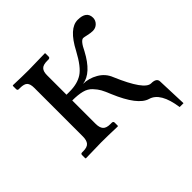

<svg xmlns="http://www.w3.org/2000/svg" viewBox="-154 -555 805 805"><g transform="rotate(-45 249.0 -152.5)"><path d="M89.8 -71.8V-359.9Q89.8 -382.8 80.8 -392.3Q71.8 -401.9 46.9 -401.9H40Q32.2 -401.9 32.2 -410.2V-429.2L34.2 -431.2Q90.3 -429.2 126 -429.2L223.1 -431.2L225.1 -429.2V-410.2Q225.1 -402.3 215.8 -401.9H208Q184.1 -401.9 174.6 -391.8Q165 -381.8 165 -359.9V-244.1H184.1Q230 -244.1 260 -263.7Q290 -283.2 323.2 -345.2Q369.1 -433.1 419.9 -433.1Q471.7 -433.1 472.2 -394Q472.2 -377.9 460.7 -366.5Q449.2 -355 432.1 -355Q420.9 -355 403.6 -358.9Q386.2 -362.8 382.8 -362.8Q367.7 -362.8 347.2 -319.8Q302.2 -234.9 246.1 -227.1Q279.3 -227.1 311 -209Q342.8 -190.9 356 -157.2Q411.1 -27.3 449.2 -26.9Q481.4 -26.9 481.9 -5.9L486.8 127.9H463.9Q449.7 27.8 397 13.2Q346.2 -2 299.8 -112.8Q288.6 -140.6 281.2 -153.8Q273.9 -167 259.5 -182.6Q245.1 -198.2 222.2 -204.1Q199.2 -210 165 -210V-71.8Q165 -48.8 174.6 -37.8Q184.1 -26.9 208 -26.9H215.8Q224.6 -26.9 225.1 -19V0L223.1 2Q165 0 126 0L34.2 2L32.2 0V-19Q32.2 -26.9 40 -26.9H46.9Q70.8 -26.9 80.3 -37.8Q89.8 -48.8 89.8 -71.8Z"/></g></svg>

Font: Biolilbert
Style: Regular
Weight: 400
Designer: Philipp H. Poll
Foundry: Philipp H. Poll
Version: Version 1.1.0